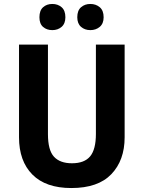

<svg xmlns="http://www.w3.org/2000/svg" viewBox="-20 -939 725 969"><path d="M609 -246Q609 -130 542 -60Q475 10 340 10Q211 10 143.5 -58Q76 -126 76 -246V-714H222V-262Q222 -181 252.5 -148Q283 -115 343 -115Q406 -115 435 -150Q464 -185 464 -263V-714H609ZM179 -852Q179 -886 197.5 -902.5Q216 -919 244 -919Q272 -919 291 -902.5Q310 -886 310 -852Q310 -820 291 -803.5Q272 -787 244 -787Q216 -787 197.5 -803Q179 -819 179 -852ZM370 -852Q370 -886 389 -902.5Q408 -919 436 -919Q464 -919 483.5 -902.5Q503 -886 503 -852Q503 -820 483.5 -803.5Q464 -787 436 -787Q408 -787 389 -803.5Q370 -820 370 -852Z"/></svg>

Font: Noto Sans Ethiopic SemiCondensed
Style: Bold
Weight: 700
Width: 4
Designer: Monotype Design Team
Foundry: Monotype Imaging Inc.
Version: Version 2.102; ttfautohint (v1.8.4.7-5d5b)